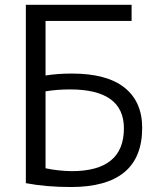

<svg xmlns="http://www.w3.org/2000/svg" viewBox="-20 -750 643 780"><path d="M165 -66.4Q214.8 -55.7 271.5 -54.7Q483.4 -54.7 483.4 -228.5Q483.4 -386.7 264.6 -386.7Q210.9 -386.7 165 -378.9ZM165 -443.4Q214.8 -451.2 271.5 -451.2Q414.1 -451.2 485.8 -394Q557.6 -336.9 557.6 -230.5Q557.6 9.8 267.6 9.8Q168 9.8 85 -5.9V-730.5H514.6V-665H165Z"/></svg>

Font: Mgen+ 1c regular
Style: Regular
Weight: 400
Designer: [Source Han Sans]
Ryoko NISHIZUKA  (kana & ideographs); Paul D. Hunt (Latin, Greek & Cyrillic); Wenlong ZHANG  (bopomofo
Version: Version 1.059.20150602